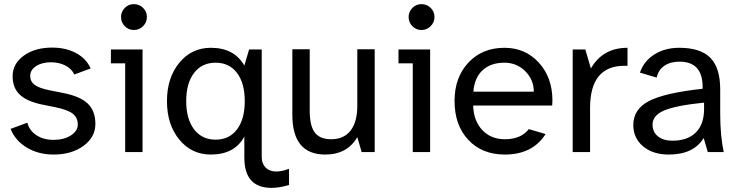

<svg xmlns="http://www.w3.org/2000/svg" viewBox="-20 -735 3569 928"><path d="M441 -136Q441 -72 383.5 -30Q326 12 239 12Q166 12 110 -21.5Q54 -55 31 -112L112 -142Q122 -104 156 -81.5Q190 -59 239 -59Q289 -59 322.5 -80.5Q356 -102 356 -133Q356 -167 331 -186Q306 -205 246 -217L177 -231Q106 -247 73.5 -279.5Q41 -312 41 -367Q41 -427 95 -466Q149 -505 232 -505Q299 -505 348.5 -478Q398 -451 418 -404L339 -375Q327 -402 296.5 -418Q266 -434 226 -434Q183 -434 154.5 -415.5Q126 -397 126 -368Q126 -341 147.5 -325Q169 -309 218 -299L283 -286Q367 -270 404 -234.5Q441 -199 441 -136Z M565 -653Q565 -678 583 -696.5Q601 -715 627 -715Q653 -715 671.5 -697Q690 -679 690 -653Q690 -627 671.5 -608.5Q653 -590 627 -590Q601 -590 583 -608.5Q565 -627 565 -653ZM585 0V-429H516V-496H669V0Z M1377 159Q1332 173 1292 173Q1161 173 1161 27V-75Q1114 12 999 12Q906 12 846.5 -60.5Q787 -133 787 -246Q787 -359 846.5 -431.5Q906 -504 999 -504Q1112 -504 1161 -418L1184 -496H1245V24Q1245 56 1264 75Q1283 94 1316 94Q1341 94 1377 81ZM1022 -432Q956 -432 918 -382.5Q880 -333 880 -246Q880 -160 918 -110Q956 -60 1022 -60Q1088 -60 1125.5 -109.5Q1163 -159 1163 -246Q1163 -333 1125.5 -382.5Q1088 -432 1022 -432Z M1581 -62Q1642 -62 1674.5 -104Q1707 -146 1707 -224V-497H1791V0H1728L1707 -72Q1658 12 1552 12Q1393 12 1393 -180V-497H1477V-200Q1477 -127 1501.5 -94.5Q1526 -62 1581 -62Z M1955 -653Q1955 -678 1973 -696.5Q1991 -715 2017 -715Q2043 -715 2061.5 -697Q2080 -679 2080 -653Q2080 -627 2061.5 -608.5Q2043 -590 2017 -590Q1991 -590 1973 -608.5Q1955 -627 1955 -653ZM1975 0V-429H1906V-496H2059V0Z M2560 -292Q2560 -350 2518.5 -391Q2477 -432 2418 -432Q2352 -432 2312.5 -395.5Q2273 -359 2268 -292ZM2617 -87Q2554 12 2420 12Q2310 12 2243.5 -59Q2177 -130 2177 -247Q2177 -361 2244 -432.5Q2311 -504 2418 -504Q2519 -504 2584.5 -432Q2650 -360 2650 -250Q2650 -232 2649 -225H2267Q2269 -151 2311 -106.5Q2353 -62 2420 -62Q2498 -62 2536 -111Z M2748 0V-496H2809L2836 -404Q2893 -504 3013 -504V-417H2998Q2832 -417 2832 -213V0Z M3134 -133Q3134 -97 3160 -76Q3186 -55 3230 -55Q3303 -55 3343 -94.5Q3383 -134 3383 -208V-239Q3246 -225 3190 -201Q3134 -177 3134 -133ZM3381 -68Q3333 12 3212 12Q3136 12 3088.5 -27.5Q3041 -67 3041 -131Q3041 -207 3116.5 -246.5Q3192 -286 3376 -306V-315Q3376 -437 3264 -437Q3220 -437 3191 -417Q3162 -397 3154 -360L3073 -384Q3092 -440 3143 -472Q3194 -504 3263 -504Q3366 -504 3413.5 -455.5Q3461 -407 3461 -303V-187Q3461 -79 3478 0H3401Z"/></svg>

Font: Atkinson Hyperlegible Pro
Style: Regular
Weight: 400
Designer: Elliott Scott, Megan Eiswerth, Linus Boman, Theodore Petrosky, Jacob Perez
Foundry: Braille Institute
Version: Version 1.5.1